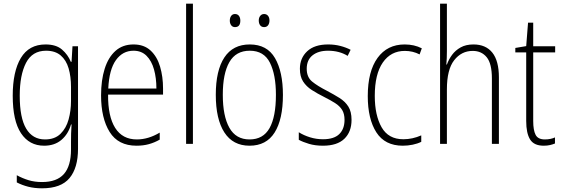

<svg xmlns="http://www.w3.org/2000/svg" viewBox="-20 -780 3049 1041"><path d="M227 -539Q284 -539 316 -511.5Q348 -484 364 -445H368L373 -529H403V27Q403 130 357 185.5Q311 241 208 241Q167 241 133.5 232.5Q100 224 71 209V170Q102 187 135 197Q168 207 208 207Q288 207 326.5 163.5Q365 120 365 30V-10Q365 -33 365.5 -55Q366 -77 368 -105H365Q350 -53 313 -21.5Q276 10 219 10Q139 10 94 -57.5Q49 -125 49 -261Q49 -392 93 -465.5Q137 -539 227 -539ZM230 -505Q155 -505 121 -439Q87 -373 87 -261Q87 -141 122 -82.5Q157 -24 224 -24Q277 -24 308 -54.5Q339 -85 352 -132.5Q365 -180 365 -232V-308Q365 -365 352 -409.5Q339 -454 309 -479.5Q279 -505 230 -505Z M704 -539Q761 -539 796.5 -506Q832 -473 848 -418.5Q864 -364 864 -300V-267H566Q565 -149 604.5 -86.5Q644 -24 722 -24Q784 -24 846 -61V-23Q818 -7 787.5 1.5Q757 10 720 10Q621 10 574.5 -64.5Q528 -139 528 -263Q528 -345 547.5 -407Q567 -469 606 -504Q645 -539 704 -539ZM704 -505Q645 -505 608.5 -454Q572 -403 567 -300H828Q828 -357 815 -403.5Q802 -450 774.5 -477.5Q747 -505 704 -505Z M1026 0H989V-760H1026Z M1514 -265Q1514 -133 1469 -61.5Q1424 10 1333 10Q1243 10 1196.5 -62Q1150 -134 1150 -266Q1150 -398 1196.5 -468.5Q1243 -539 1334 -539Q1428 -539 1471 -465Q1514 -391 1514 -265ZM1188 -266Q1188 -151 1223.5 -87.5Q1259 -24 1333 -24Q1407 -24 1441.5 -85.5Q1476 -147 1476 -266Q1476 -375 1443.5 -440Q1411 -505 1334 -505Q1259 -505 1223.5 -443Q1188 -381 1188 -266ZM1226 -668Q1226 -684 1233.5 -694Q1241 -704 1254 -704Q1268 -704 1275.5 -694Q1283 -684 1283 -668Q1283 -633 1254 -633Q1241 -633 1233.5 -643Q1226 -653 1226 -668ZM1383 -669Q1383 -684 1391 -694Q1399 -704 1412 -704Q1425 -704 1433 -694.5Q1441 -685 1441 -669Q1441 -653 1433.5 -643Q1426 -633 1412 -633Q1398 -633 1390.5 -643Q1383 -653 1383 -669Z M1886 -130Q1886 -65 1847 -27.5Q1808 10 1731 10Q1689 10 1655.5 0Q1622 -10 1600 -22V-63Q1627 -46 1661 -35.5Q1695 -25 1731 -25Q1791 -25 1819.5 -53Q1848 -81 1848 -130Q1848 -163 1835 -184Q1822 -205 1797 -221Q1772 -237 1738 -254Q1700 -273 1670.5 -292Q1641 -311 1623.5 -338Q1606 -365 1606 -407Q1606 -465 1645.5 -502Q1685 -539 1759 -539Q1794 -539 1825 -531Q1856 -523 1881 -510L1865 -477Q1820 -505 1758 -505Q1706 -505 1674.5 -480Q1643 -455 1643 -407Q1643 -362 1672 -338Q1701 -314 1754 -287Q1790 -268 1820.5 -249Q1851 -230 1868.5 -202.5Q1886 -175 1886 -130Z M2164 10Q2067 10 2020.5 -62.5Q1974 -135 1974 -259Q1974 -393 2027 -466Q2080 -539 2174 -539Q2226 -539 2267 -518L2255 -485Q2218 -504 2175 -504Q2099 -504 2055.5 -441Q2012 -378 2012 -260Q2012 -155 2049 -90Q2086 -25 2167 -25Q2216 -25 2264 -46V-11Q2244 -1 2217.5 4.5Q2191 10 2164 10Z M2403 -503Q2403 -462 2400 -430H2403Q2413 -458 2431 -482.5Q2449 -507 2477.5 -523Q2506 -539 2547 -539Q2614 -539 2649.5 -494.5Q2685 -450 2685 -360V0H2647V-354Q2647 -435 2619 -469.5Q2591 -504 2543 -504Q2482 -504 2442.5 -453.5Q2403 -403 2403 -295V0H2366V-760H2403Z M2934 -24Q2950 -24 2964.5 -27Q2979 -30 2989 -35V-2Q2977 3 2962 6.5Q2947 10 2928 10Q2875 10 2854 -24Q2833 -58 2833 -124V-496H2774V-520L2833 -530L2843 -657H2871V-529H2990V-496H2871V-124Q2871 -74 2884 -49Q2897 -24 2934 -24Z"/></svg>

Font: Noto Sans Sinhala Condensed ExtraLight
Style: Regular
Weight: 200
Width: 3
Designer: Jelle Bosma - Monotype Design Team
Foundry: Monotype Imaging Inc.
Version: Version 2.006; ttfautohint (v1.8.4.7-5d5b)